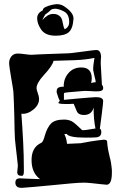

<svg xmlns="http://www.w3.org/2000/svg" viewBox="-20 -900 569 925"><path d="M86 5Q56 6 54 -18V-21Q54 -39 73 -41Q90 -40 115 -39Q140 -38 173 -37Q132 -67 132 -129Q132 -191 179 -212Q188 -216 196 -247Q207 -285 225.5 -304.5Q244 -324 289 -324Q302 -324 314 -320.5Q326 -317 336 -309Q339 -307 349 -298Q359 -289 376 -273H382Q392 -273 411.5 -276.5Q431 -280 440 -281Q431 -322 431 -382Q422 -346 384 -346Q358 -346 350 -364Q342 -382 335 -400Q324 -399 314 -399Q304 -399 296 -399Q261 -399 261 -405L268 -414Q261 -427 253 -455V-459Q253 -474 262 -478Q271 -483 287 -482Q286 -520 309.5 -547.5Q333 -575 372 -575Q422 -575 422 -522Q422 -511 419 -500Q424 -502 429.5 -502.5Q435 -503 441 -504L440 -514Q438 -522 435 -534Q432 -546 429 -562Q428 -581 435 -621Q416 -617 391.5 -614Q367 -611 337 -610L238 -607Q232 -582 191 -538Q156 -500 156 -475Q156 -468 162 -451.5Q168 -435 168 -426Q170 -397 142 -373Q113 -349 83 -352Q88 -285 91.5 -218Q95 -151 95 -83V-75Q95 -54 87 -53H82Q63 -53 63 -71Q63 -75 64.5 -85.5Q66 -96 66 -102Q65 -114 62 -140Q59 -166 56 -192Q53 -218 52 -230Q50 -266 49 -339Q48 -376 47 -403Q46 -430 45 -448Q45 -459 41.5 -479.5Q38 -500 34 -524Q30 -548 27 -568Q24 -588 24 -596Q24 -615 35 -628.5Q46 -642 65 -642Q79 -642 100 -639Q121 -636 132 -636Q146 -637 167.5 -638Q189 -639 218 -640Q276 -642 304 -643Q314 -643 333.5 -645.5Q353 -648 376 -651Q399 -654 418 -656.5Q437 -659 445 -659Q464 -659 467 -630Q466 -618 465.5 -606Q465 -594 466 -581L471 -492Q476 -486 477 -479V-475Q477 -460 451 -460Q444 -460 435.5 -460Q427 -460 417 -461Q388 -463 374 -461Q331 -457 309.5 -455.5Q288 -454 288 -450V-419Q301 -420 319.5 -422Q338 -424 363 -426Q391 -428 411 -430Q431 -432 442 -432Q477 -432 477 -413Q477 -411 475.5 -394.5Q474 -378 470 -348Q462 -287 461 -280Q468 -277 468 -263Q468 -239 440 -238Q427 -237 414.5 -237Q402 -237 391 -237Q312 -237 301 -255L290 -254Q300 -235 303 -207L369 -210Q388 -214 415.5 -218.5Q443 -223 480 -227Q493 -227 496 -220Q496 -219 497.5 -201Q499 -183 508 -146Q513 -128 515 -114.5Q517 -101 518 -91Q519 -85 519 -79Q519 -73 519 -68Q519 -12 495 -10Q489 -10 467.5 -12.5Q446 -15 422.5 -17.5Q399 -20 385 -20Q361 -20 323 -16.5Q285 -13 234 -8Q185 -3 148 0Q111 3 86 5ZM248 -728Q198 -728 178 -758Q159 -786 159 -812Q159 -837 186 -850Q186 -860 200 -866.5Q214 -873 230.5 -876.5Q247 -880 254 -880Q274 -880 290 -869Q336 -838 334 -809Q331 -762 311.5 -745Q292 -728 248 -728ZM292 -759Q311 -769 313 -787Q316 -832 286 -846Q262 -858 245 -858Q234 -858 226 -853Q221 -848 214 -842Q207 -836 198 -830Q195 -826 191.5 -819Q188 -812 184 -803Q194 -815 207.5 -824Q221 -833 237 -833Q259 -833 272 -818Q279 -810 282.5 -789Q286 -768 292 -759Z"/></svg>

Font: Moo Lah Lah
Style: Regular
Weight: 400
Designer: Robert E. Leuschke
Foundry: Robert E. Leuschke
Version: Version 1.010; ttfautohint (v1.8.3)